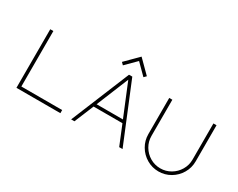

<svg xmlns="http://www.w3.org/2000/svg" viewBox="-113 -1442 2446 1976"><g transform="rotate(30 1110.0 -453.5)"><path d="M155 0V-696H192V-37H677V0Z M1091 -696H1130L1416 0H1376L1282 -230H939L844 0H805ZM954 -266H1267L1110 -648ZM962 -774 1110 -922 1258 -774 1232 -748 1110 -870 988 -748Z M1569 -696H1606V-266Q1606 -200 1639 -144Q1672 -88 1728 -55Q1784 -22 1850 -22Q1916 -22 1972 -55Q2028 -88 2061 -144Q2094 -200 2094 -266V-696H2131V-266Q2131 -190 2093 -125.5Q2055 -61 1990.5 -23Q1926 15 1850 15Q1774 15 1709.5 -23Q1645 -61 1607 -125.5Q1569 -190 1569 -266Z"/></g></svg>

Font: Major Mono Display
Style: Regular
Weight: 400
Designer: Emre Parlak
Foundry: Emre Parlak
Version: Version 2.000; ttfautohint (v1.8) -l 8 -r 50 -G 200 -x 14 -D